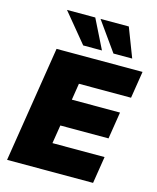

<svg xmlns="http://www.w3.org/2000/svg" viewBox="-135 -1035 924 1128"><g transform="rotate(15 326.5 -471.0)"><path d="M18 0ZM18 0 130 -705H653L627 -541H310L294 -440H587L561 -276H268L250 -164H567L541 0ZM460 -765 334 -942H506L574 -765ZM276 -765 130 -942H302L390 -765Z"/></g></svg>

Font: Winston Black
Style: Italic
Weight: 900
Italic angle: -9°
Designer: Original fonts by Vernon Adams / Changes by Cristiano Sobral
Foundry: VOriginal fonts by Vernon Adams / Changes by Cristiano Sobral
Version: Version 2.503;July 17, 2020;FontCreator 13.0.0.2655 64-bit